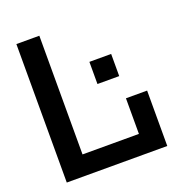

<svg xmlns="http://www.w3.org/2000/svg" viewBox="-127 -806 848 912"><g transform="rotate(-20 296.5 -350.0)"><path d="M56 0V-700H172V-100H457V-280H564V0ZM353 -390V-502H463V-390Z"/></g></svg>

Font: Tektur Medium
Style: Regular
Weight: 500
Designer: Adam Jagosz
Foundry: Adam Jagosz
Version: Version 1.005;gftools[0.9.30]